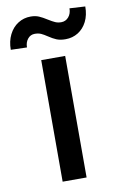

<svg xmlns="http://www.w3.org/2000/svg" viewBox="-125 -777 516 825"><g transform="rotate(-10 133.0 -364.5)"><path d="M80.1 -530.3H184.6V0H80.1ZM67.4 -722.7Q87.9 -722.7 103.3 -716.1Q118.7 -709.5 137.7 -697.3Q155.8 -686 167.5 -680.9Q179.2 -675.8 193.4 -675.8Q212.9 -675.8 225.6 -690.7Q238.3 -705.6 238.3 -728.5L306.6 -724.6Q306.6 -687 292.5 -658.9Q278.3 -630.9 253.9 -615.7Q229.5 -600.6 199.2 -600.6Q175.8 -600.6 159.9 -607.2Q144 -613.8 126 -626Q110.8 -636.2 99.4 -641.4Q87.9 -646.5 72.3 -646.5Q53.2 -646.5 41.3 -631.6Q29.3 -616.7 29.3 -594.7L-41 -596.7Q-41 -633.8 -26.6 -662.6Q-12.2 -691.4 12.5 -707Q37.1 -722.7 67.4 -722.7Z"/></g></svg>

Font: Pretendard GOV Medium
Style: Regular
Weight: 500
Designer: Base glyphs from Inter by Rasmus Andersson; Hangeul glyphs from Noto Sans CJK(Source Han Sans) by Jang Soo-young and Kan
Foundry: Kil Hyung-jin
Version: Version 1.309